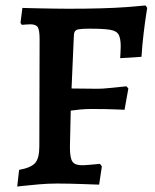

<svg xmlns="http://www.w3.org/2000/svg" viewBox="-20 -672 566 703"><path d="M43 11 50 -50Q94 -58 109 -75.5Q124 -93 124 -136L125 -529Q125 -561 118.5 -572Q112 -583 91 -583Q83 -583 71.5 -582Q60 -581 60 -581L55 -588L62 -643Q62 -643 78.5 -642.5Q95 -642 121 -641.5Q147 -641 176.5 -640.5Q206 -640 232 -640Q297 -640 349.5 -641.5Q402 -643 443 -646Q484 -649 513 -652L519 -643Q519 -643 515 -617.5Q511 -592 506 -551Q501 -510 498 -464L420 -459Q420 -459 421 -475.5Q422 -492 422 -502Q422 -531 414.5 -545Q407 -559 383 -563Q359 -567 308 -567Q282 -567 269.5 -565Q257 -563 253.5 -556Q250 -549 250 -532L242 -348L338 -347Q354 -347 378.5 -349.5Q403 -352 423 -354Q443 -356 443 -356L450 -348L436 -270Q436 -270 415.5 -271Q395 -272 367 -272.5Q339 -273 316 -273Q294 -273 273 -271Q252 -269 239 -267L236 -133Q236 -94 245 -80.5Q254 -67 280 -67Q291 -67 307 -68.5Q323 -70 334.5 -71Q346 -72 346 -72L353 -63L343 4Q343 4 326.5 3.5Q310 3 285 2Q260 1 234 0.5Q208 0 189 0Q156 0 122 3Q88 6 65.5 8.5Q43 11 43 11Z"/></svg>

Font: Alegreya SemiBold
Style: Regular
Weight: 600
Designer: Juan Pablo del Peral
Foundry: Huerta Tipografica
Version: Version 2.009